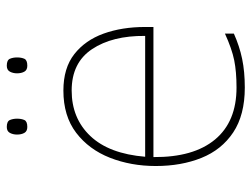

<svg xmlns="http://www.w3.org/2000/svg" viewBox="-110 -640 759 580"><g transform="rotate(-90 270.0 -349.5)"><path d="M287 -538Q355 -538 397 -505Q439 -472 459 -416.5Q479 -361 479 -291V-266H86Q85 -145 139 -80Q193 -15 296 -15Q344 -15 378.5 -22Q413 -29 459 -50V-23Q421 -6 382.5 2Q344 10 296 10Q213 10 160.5 -25Q108 -60 83.5 -121Q59 -182 59 -259Q59 -334 84 -397.5Q109 -461 159.5 -499.5Q210 -538 287 -538ZM287 -513Q203 -513 149.5 -456.5Q96 -400 87 -291H452Q453 -390 412 -451.5Q371 -513 287 -513ZM154 -678Q154 -690 159 -699.5Q164 -709 177 -709Q194 -709 198 -699.5Q202 -690 202 -678Q202 -665 198 -656Q194 -647 177 -647Q164 -647 159 -656Q154 -665 154 -678ZM339 -678Q339 -690 344 -699.5Q349 -709 362 -709Q379 -709 383 -699.5Q387 -690 387 -678Q387 -665 383 -656Q379 -647 362 -647Q349 -647 344 -656Q339 -665 339 -678Z"/></g></svg>

Font: Noto Sans Cham Thin
Style: Regular
Weight: 250
Version: Version 2.002